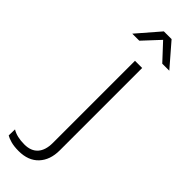

<svg xmlns="http://www.w3.org/2000/svg" viewBox="-375 -737 946 946"><g transform="rotate(45 98.5 -263.5)"><path d="M20 198Q-13 198 -35.5 191.5Q-58 185 -69 178L-68 135Q-36 155 17 155Q63 155 87 128Q111 101 111 50V-522H161V52Q161 119 124 158.5Q87 198 20 198ZM216 -607 136 -693 56 -607H7L109 -725H163L265 -607Z"/></g></svg>

Font: Hilab Light
Style: Regular
Weight: 300
Designer: Cristianderson Lima
Foundry: Cristianderson
Version: Version 1.0